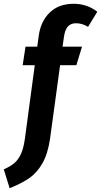

<svg xmlns="http://www.w3.org/2000/svg" viewBox="-91 -777 535 1016"><path d="M247 -579 240 -530H343L313 -432H227L174 -44Q162 38 133 88Q104 138 64 165.5Q24 193 -40 219L-71 119Q-36 104 -15 86Q6 68 20 37.5Q34 7 41 -45L93 -432H29L44 -530H106L114 -587Q124 -664 172 -710.5Q220 -757 299 -757Q369 -757 424 -715L375 -635Q344 -654 311 -654Q283 -654 267.5 -636Q252 -618 247 -579Z"/></svg>

Font: Fira Sans Compressed SemiBold
Style: Italic
Weight: 600
Width: 1
Italic angle: -8°
Designer: bBox Type GmbH & Carrois Corporate GbR & Edenspiekermann AG
Foundry: bBox Type GmbH & Carrois Corporate GbR & Edenspiekermann AG
Version: Version 4.301